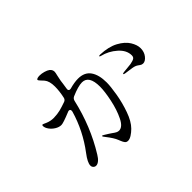

<svg xmlns="http://www.w3.org/2000/svg" viewBox="-137 -1012 1274 1274"><g transform="rotate(-45 500.0 -375.0)"><path d="M614 -388Q614 -352 603 -286Q592 -220 569 -155Q546 -90 512 -56Q494 -38 475 -26Q456 -14 441 -14Q426 -14 418.5 -24Q411 -34 406 -47Q401 -60 399 -64Q388 -93 351 -140Q340 -153 340 -158Q340 -160 343 -160Q348 -160 382 -138L400 -126Q416 -114 426 -109Q436 -104 446 -104Q480 -104 506.5 -158Q533 -212 548 -283.5Q563 -355 563 -400Q563 -505 498 -505Q462 -505 395 -476Q381 -469 377 -454Q332 -257 231 -94Q218 -72 203 -59.5Q188 -47 174 -47Q163 -47 155 -55Q147 -63 147 -75Q147 -103 186 -154Q276 -273 316 -412Q317 -415 317 -420Q317 -434 304 -434Q299 -434 293 -431Q220 -401 202 -401Q181 -401 159.5 -414Q138 -427 124 -446.5Q110 -466 110 -483Q110 -492 115 -492Q119 -492 127.5 -488Q136 -484 141 -482Q169 -470 199 -470Q235 -471 260.5 -477.5Q286 -484 323 -497Q338 -503 341 -519Q352 -569 352 -612Q352 -663 331 -688Q324 -696 312.5 -708Q301 -720 301 -724Q301 -730 309.5 -733Q318 -736 331 -736Q350 -736 371 -730Q392 -724 404 -715Q420 -702 420 -683Q420 -675 414 -651Q409 -631 406 -612Q405 -604 403 -589Q401 -574 397 -549L396 -542Q396 -533 401.5 -529.5Q407 -526 416 -528Q462 -541 497 -541Q557 -541 585.5 -500.5Q614 -460 614 -388ZM934 -390Q934 -355 914.5 -330.5Q895 -306 874 -306Q862 -306 852 -313.5Q842 -321 840 -322Q826 -332 802 -336Q778 -340 745 -344Q731 -346 731 -350Q731 -355 743 -356Q808 -363 811 -363Q838 -368 848.5 -375Q859 -382 859 -398Q859 -446 814 -486Q769 -526 711 -540Q702 -542 702 -546Q702 -550 714 -550Q791 -547 840.5 -520Q890 -493 912 -457Q934 -421 934 -390Z"/></g></svg>

Font: Shippori Mincho B1
Style: Regular
Weight: 400
Designer: FONTDASU
Foundry: FONTDASU / Google Inc. / but / Adobe
Version: Version 3.110; ttfautohint (v1.8.3)